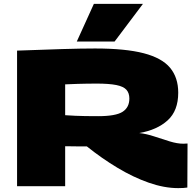

<svg xmlns="http://www.w3.org/2000/svg" viewBox="-20 -960 987 990"><path d="M899 10Q827 10 747 -18Q667 -46 585.5 -95Q504 -144 428 -205Q419 -205 411 -205Q403 -205 395 -205Q376 -205 357 -205.5Q338 -206 316 -206V0H68V-699Q202 -704 300.5 -707Q399 -710 470 -710Q627 -710 721 -685.5Q815 -661 857 -610.5Q899 -560 899 -482Q899 -389 844.5 -339.5Q790 -290 698 -274Q735 -270 775.5 -256.5Q816 -243 855 -231Q894 -219 925 -219Q930 -219 936 -219.5Q942 -220 947 -220L946 7Q928 10 899 10ZM486 -361Q577 -361 612 -383.5Q647 -406 647 -452Q647 -480 632 -497Q617 -514 580 -521.5Q543 -529 477 -529Q446 -529 425 -528.5Q404 -528 380 -527.5Q356 -527 316 -525V-366Q345 -364 369 -363Q393 -362 420 -361.5Q447 -361 486 -361ZM376 -746 464 -940H717L571 -746Z"/></svg>

Font: Georama Expanded Black
Style: Regular
Weight: 900
Width: 7
Designer: Jean-Baptiste Levee
Foundry: Production Type
Version: Version 1.000